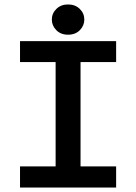

<svg xmlns="http://www.w3.org/2000/svg" viewBox="-20 -843 612 863"><path d="M230 -95V-564H70V-658H502V-564H342V-95H502V0H70V-95ZM286 -823Q318 -823 338.5 -803Q359 -783 359 -755Q359 -728 339 -707.5Q319 -687 286 -687Q253 -687 233 -707.5Q213 -728 213 -755Q213 -783 233.5 -803Q254 -823 286 -823Z"/></svg>

Font: Codetta
Style: Bold
Weight: 700
Designer: Ulrich Proeller
Foundry: PROSA GmbH
Version: Version 2.00;September 29, 2018;FontCreator 11.5.0.2427 64-b